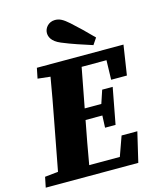

<svg xmlns="http://www.w3.org/2000/svg" viewBox="-137 -971 875 1060"><g transform="rotate(-15 300.5 -440.5)"><path d="M103 -593 175 -585C161 -504 147 -423 131 -342L79 -67L3 -59L-9 0H520L560 -170H470L430 -58H255C269 -140 284 -222 300 -304H396L393 -235H453L492 -442H432L407 -367H312L355 -593H497L494 -482H584L610 -652H115ZM474 -729C435 -769 395 -808 358 -841C324 -871 305 -881 279 -881C242 -881 218 -851 218 -823C218 -804 226 -774 279 -752C336 -728 394 -710 449 -692Z"/></g></svg>

Font: Source Serif Pro Black
Style: Italic
Weight: 900
Italic angle: -12°
Designer: Frank Grießhammer
Foundry: Adobe Systems Incorporated
Version: Version 3.001;hotconv 1.0.111;makeotfexe 2.5.65597